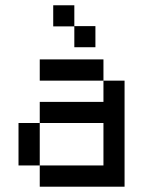

<svg xmlns="http://www.w3.org/2000/svg" viewBox="-20 -704 540 724"><path d="M129.9 -80.1H49.8V-240.2H129.9ZM370.1 -399.9H129.9V-480H370.1ZM370.1 -399.9H449.7V0H129.9V-80.1H370.1V-240.2H129.9V-319.8H370.1ZM260.3 -525.9V-604.5H180.7V-684.1H260.3V-605.5H339.8V-525.9Z"/></svg>

Font: W95FA
Style: Regular
Weight: 400
Designer: FontsArena.com
Foundry: Alina Sava
Version: Version 1.002;Fontself Maker 3.4.0